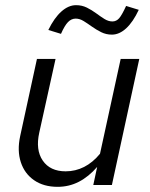

<svg xmlns="http://www.w3.org/2000/svg" viewBox="-20 -716 581 743"><path d="M203 7Q149 7 112 -18.5Q75 -44 60.5 -88.5Q46 -133 58 -189L123 -488H195L132 -203Q117 -136 145.5 -94.5Q174 -53 234 -53Q272 -53 305.5 -70Q339 -87 367 -121L447 -488H519L413 0H341L356 -70Q323 -32 285 -12.5Q247 7 203 7ZM216 -585 167 -600Q190 -647 217.6 -671.5Q245.1 -696 274.3 -696Q297 -696 316.1 -686.6Q335.1 -677.1 352.1 -664.6Q369 -652 384.3 -642.5Q399.7 -633 415 -633Q430.3 -633 441.2 -645.5Q452 -658 468 -693L517 -678Q495 -631 468.4 -606.5Q441.8 -582 413 -582Q390.8 -582 371.8 -591.4Q352.8 -600.9 335.9 -612.9Q319 -625 303.7 -634.5Q288.3 -644 273 -644Q256.2 -644 243.1 -630.5Q230 -617 216 -585Z"/></svg>

Font: Red Hat Text
Style: Italic
Weight: 300
Italic angle: -12°
Designer: Pentagram, MCKL
Foundry: Pentagram, MCKL
Version: Version 1.023